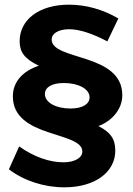

<svg xmlns="http://www.w3.org/2000/svg" viewBox="-20 -714 570 821"><path d="M439 -537 486 -635C418 -675 345 -694 275 -694C146 -694 64 -629 64 -538C64 -493 83 -463 146 -433C77 -410 35 -364 35 -302C35 -122 332 -154 332 -66C332 -40 301 -20 251 -20C192 -20 125 -43 62 -88L18 10C84 60 170 87 255 87C388 87 473 21 473 -70C473 -123 450 -149 401 -175C460 -197 503 -248 503 -307C503 -489 201 -454 201 -545C201 -571 230 -589 276 -589C318 -589 375 -571 439 -537ZM253 -359C315 -359 363 -334 363 -298C363 -270 335 -250 281 -250C220 -250 172 -275 172 -312C172 -340 200 -359 253 -359Z"/></svg>

Font: Juman SemiBold
Style: Regular
Weight: 600
Designer: Bandar Raffah (Arabic) Julieta Ulanovsky (Latin)
Foundry: Caramella
Version: Version 5.022;PS 005.022;hotconv 1.0.88;makeotf.lib2.5.64775